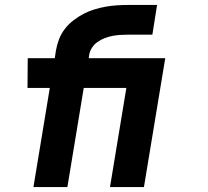

<svg xmlns="http://www.w3.org/2000/svg" viewBox="-20 -755 840 775"><path d="M115 0 181 -400H91L92 -520H201L206 -552Q210 -575 218.5 -597Q227 -619 241.5 -638Q256 -657 276 -672.5Q296 -688 317 -699Q338 -710 361 -717Q384 -724 406.5 -728Q429 -732 451.5 -733.5Q474 -735 496 -735H614L595 -615H496Q480 -615 464.5 -614Q449 -613 433.5 -610Q418 -607 402.5 -601Q387 -595 373.5 -585.5Q360 -576 351 -562Q342 -548 340 -533L338 -520H543L542 -400H318L252 0ZM424 0 490 -400H397L399 -520H647L561 0Z"/></svg>

Font: Iosevka Aile Heavy
Style: Italic
Weight: 900
Italic angle: -9°
Designer: Belleve Invis
Foundry: Belleve Invis
Version: Version 31.1.0; ttfautohint (v1.8.4)